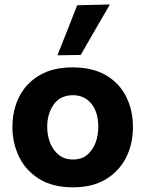

<svg xmlns="http://www.w3.org/2000/svg" viewBox="-20 -808 638 842"><path d="M301 13.5Q210.5 13.5 151.2 -23.8Q92 -61 63.2 -121.2Q34.5 -181.5 34.5 -251Q34.5 -325.5 64.8 -384.8Q95 -444 153.8 -478.2Q212.5 -512.5 298 -512.5Q386.5 -512.5 445.2 -477.8Q504 -443 533.5 -383.8Q563 -324.5 563 -251Q563 -175.5 532.2 -115.8Q501.5 -56 443.2 -21.2Q385 13.5 301 13.5ZM300.5 -108.5Q338 -108.5 362.2 -128.8Q386.5 -149 398.8 -181.5Q411 -214 411 -251Q411 -316.5 380.5 -353.5Q350 -390.5 300 -390.5Q245 -390.5 216 -350.2Q187 -310 187 -251Q187 -214 199.8 -181.5Q212.5 -149 237.8 -128.8Q263 -108.5 300.5 -108.5ZM232 -565.5Q253.5 -620.5 275.5 -675.5Q297 -730.5 318.5 -785L462 -788.5Q429 -731.5 397 -676.5Q365 -621 334 -567Z"/></svg>

Font: Heraclito
Style: Bold
Weight: 700
Designer: Kostas Bartsokas (font) & Cristiano Sobral (main changes)
Foundry: Kostas Bartsokas (font) & Cristiano Sobral (main changes)
Version: Version 1.00;July 8, 2020;FontCreator 13.0.0.2655 64-bit